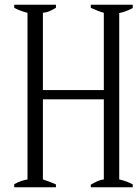

<svg xmlns="http://www.w3.org/2000/svg" viewBox="-20 -790 587 810"><path d="M483 -735C500 -738 519 -745 540 -756C540 -756 540 -770 540 -770C540 -770 363 -770 363 -770C363 -770 363 -757 363 -757C385 -747 403 -740 418 -736C418 -736 418 -410 418 -410C418 -410 161 -410 161 -410C161 -410 161 -736 161 -736C171 -737 180 -739 187 -742C193 -745 203 -749 216 -757C216 -757 216 -770 216 -770C216 -770 40 -770 40 -770C40 -770 40 -757 40 -757C57 -748 75 -741 96 -736C96 -736 96 -33 96 -33C77 -30 58 -23 40 -13C40 -13 40 0 40 0C40 0 216 0 216 0C216 0 216 -12 216 -12C201 -19 183 -26 161 -33C161 -33 161 -371 161 -371C161 -371 418 -371 418 -371C418 -371 418 -33 418 -33C408 -32 399 -29 392 -26C385 -23 376 -18 363 -11C363 -11 363 0 363 0C363 0 540 0 540 0C540 0 540 -12 540 -12C524 -21 505 -28 483 -33C483 -33 483 -735 483 -735Z"/></svg>

Font: BUSH 25 TRIRONG 0515 A
Style: Regular
Weight: 400
Designer: Katatrad Team
Foundry: CadsonDemak